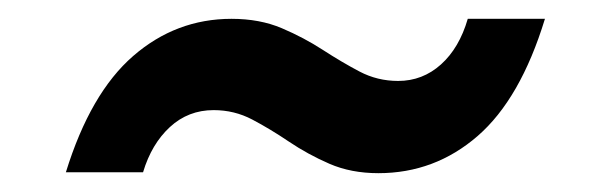

<svg xmlns="http://www.w3.org/2000/svg" viewBox="-20 -421 630 204"><path d="M50 -238Q76 -322 121.5 -361.5Q167 -401 226 -401Q256 -401 279.5 -391Q303 -381 323 -368Q343 -355 362 -345Q381 -335 403 -335Q429 -335 448.5 -352.5Q468 -370 477 -401H559Q533 -316 487.5 -276.5Q442 -237 382 -237Q353 -237 330 -247Q307 -257 287 -270.5Q267 -284 248 -294Q229 -304 207 -304Q180 -304 160.5 -286Q141 -268 132 -238Z"/></svg>

Font: Host Grotesk Medium
Style: Italic
Weight: 500
Italic angle: -8°
Designer: Doğukan Karapınar based on Poppins by Indian Type Foundry, Jonny Pinhorn
Foundry: Element Type
Version: Version 1.001; ttfautohint (v1.8.4.7-5d5b)